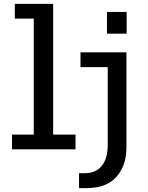

<svg xmlns="http://www.w3.org/2000/svg" viewBox="-20 -770 765 990"><path d="M42 0V-76H154V-674H56.5V-750H254V-76H369.5V0ZM531.5 -708.5H633V-596.5H531.5ZM387.5 200V123H416.5Q474.5 123 505 85Q535.5 47 535.5 -23V-424H395V-500H632V-9.5Q632 84 580.2 142Q528.5 200 425 200Z"/></svg>

Font: Trispace SemiCondensed
Style: Regular
Weight: 400
Width: 4
Designer: Tyler Finck
Foundry: Etcetera Type Company
Version: Version 1.210; ttfautohint (v1.8.3)